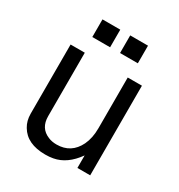

<svg xmlns="http://www.w3.org/2000/svg" viewBox="-175 -832 905 972"><g transform="rotate(30 278.0 -346.0)"><path d="M481.9 0H407.2V-73.2Q351.1 5.9 276.9 19Q256.8 22.9 231.9 22.9Q125 22.9 84 -46.9Q64.9 -78.1 64.9 -120.1V-523.9H147.9V-152.8Q147.9 -83 207 -59.1Q228 -49.8 255.9 -49.8Q340.8 -49.8 378.9 -127.9Q398.9 -169.9 398.9 -227.1V-523.9H481.9ZM245.1 -714.8V-611.8H141.1V-714.8ZM407.2 -714.8V-611.8H303.2V-714.8Z"/></g></svg>

Font: SolaimanLipiNormal
Style: Normal
Weight: 400
Designer: Solaiman Karim
Version: Version 1.6.1 ; ttfautohint (v1.5.65-e2d9)